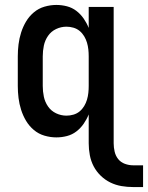

<svg xmlns="http://www.w3.org/2000/svg" viewBox="-20 -548 599 777"><path d="M519 209Q495 209 471.5 205Q448 201 426.5 190.5Q405 180 387.5 163Q370 146 359 125Q348 104 343.5 80Q339 56 339 32V-85Q331 -65 318.5 -47Q306 -29 289 -16Q272 -3 251 2.5Q230 8 208 8Q184 8 160 1Q136 -6 117 -22Q98 -38 85.5 -59Q73 -80 65.5 -103.5Q58 -127 55 -151.5Q52 -176 52 -200V-320Q52 -344 55 -368.5Q58 -393 65.5 -416.5Q73 -440 85.5 -461Q98 -482 117 -498Q136 -514 160 -521Q184 -528 208 -528Q230 -528 251 -522.5Q272 -517 289 -504Q306 -491 318.5 -473Q331 -455 339 -435V-520H440V32Q440 49 444 66Q448 83 458.5 96Q469 109 485.5 115Q502 121 519 121H559V209ZM249 -80Q263 -80 277 -84Q291 -88 302 -97Q313 -106 320.5 -118.5Q328 -131 332 -144.5Q336 -158 337.5 -172Q339 -186 339 -200V-320Q339 -334 337.5 -348Q336 -362 332 -375.5Q328 -389 320.5 -401.5Q313 -414 302 -423Q291 -432 277 -436Q263 -440 249 -440Q227 -440 207 -430.5Q187 -421 174.5 -403Q162 -385 157.5 -363.5Q153 -342 153 -320V-200Q153 -178 157.5 -156.5Q162 -135 174.5 -117Q187 -99 207 -89.5Q227 -80 249 -80Z"/></svg>

Font: Iosevka Curly Semibold
Style: Regular
Weight: 600
Monospace: yes
Designer: Belleve Invis
Foundry: Belleve Invis
Version: Version 22.1.2; ttfautohint (v1.8.4)